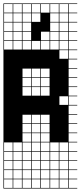

<svg xmlns="http://www.w3.org/2000/svg" viewBox="-20 -827 469 1115"><path d="M325 -803.6V-753.6H375V-803.6ZM57.1 -700H107.1V-750H57.1ZM110.7 -700H160.7V-750H110.7ZM325 -700H375V-750H325ZM271.4 -700H321.4V-750H271.4ZM3.6 -700H53.6V-750H3.6ZM217.9 -700H267.9V-750H217.9ZM164.3 -700H214.3V-750H164.3ZM110.7 -646.4H160.7V-696.4H110.7ZM57.1 -646.4H107.1V-696.4H57.1ZM3.6 -646.4H53.6V-696.4H3.6ZM164.3 -646.4H214.3V-696.4H164.3ZM325 -646.4H375V-696.4H325ZM271.4 -646.4H321.4V-696.4H271.4ZM217.9 -646.4H267.9V-696.4H217.9ZM271.4 -592.9H321.4V-642.9H271.4ZM325 -592.9H375V-642.9H325ZM217.9 -592.9H267.9V-642.9H217.9ZM57.1 -592.9H107.1V-642.9H57.1ZM164.3 -592.9H214.3V-642.9H164.3ZM3.6 -592.9H53.6V-642.9H3.6ZM110.7 -592.9H160.7V-642.9H110.7ZM325 -539.3H375V-589.3H325ZM271.4 -539.3H321.4V-589.3H271.4ZM110.7 -539.3H160.7V-589.3H110.7ZM57.1 -539.3H107.1V-589.3H57.1ZM217.9 -539.3H267.9V-589.3H217.9ZM3.6 -539.3H53.6V-589.3H3.6ZM164.3 -539.3H214.3V-589.3H164.3ZM325 -485.7H375V-535.7H325ZM217.9 -378.6H267.9V-428.6H217.9ZM164.3 -378.6H214.3V-428.6H164.3ZM110.7 -378.6H160.7V-428.6H110.7ZM217.9 -325H267.9V-375H217.9ZM164.3 -325H214.3V-375H164.3ZM110.7 -325H160.7V-375H110.7ZM110.7 -271.4H160.7V-321.4H110.7ZM217.9 -271.4H267.9V-321.4H217.9ZM164.3 -271.4H214.3V-321.4H164.3ZM325 -217.9H375V-267.9H325ZM110.7 -110.7H160.7V-160.7H110.7ZM217.9 -110.7H267.9V-160.7H217.9ZM164.3 -110.7H214.3V-160.7H164.3ZM217.9 -57.1H267.9V-107.1H217.9ZM164.3 -57.1H214.3V-107.1H164.3ZM110.7 -57.1H160.7V-107.1H110.7ZM217.9 -3.6H267.9V-53.6H217.9ZM164.3 -3.6H214.3V-53.6H164.3ZM110.7 -3.6H160.7V-53.6H110.7ZM110.7 50H160.7V0H110.7ZM164.3 50H214.3V0H164.3ZM217.9 50H267.9V0H217.9ZM57.1 50H107.1V0H57.1ZM325 50H375V0H325ZM3.6 50H53.6V0H3.6ZM271.4 50H321.4V0H271.4ZM325 103.6H375V53.6H325ZM164.3 103.6H214.3V53.6H164.3ZM110.7 103.6H160.7V53.6H110.7ZM217.9 103.6H267.9V53.6H217.9ZM3.6 103.6H53.6V53.6H3.6ZM271.4 103.6H321.4V53.6H271.4ZM57.1 103.6H107.1V53.6H57.1ZM164.3 157.1H214.3V107.1H164.3ZM110.7 157.1H160.7V107.1H110.7ZM217.9 157.1H267.9V107.1H217.9ZM271.4 157.1H321.4V107.1H271.4ZM325 157.1H375V107.1H325ZM57.1 157.1H107.1V107.1H57.1ZM3.6 157.1H53.6V107.1H3.6ZM57.1 210.7H107.1V160.7H57.1ZM164.3 210.7H214.3V160.7H164.3ZM271.4 210.7H321.4V160.7H271.4ZM217.9 210.7H267.9V160.7H217.9ZM110.7 210.7H160.7V160.7H110.7ZM3.6 210.7H53.6V160.7H3.6ZM325 210.7H375V160.7H325ZM325 264.3H375V214.3H325ZM164.3 264.3H214.3V214.3H164.3ZM110.7 264.3H160.7V214.3H110.7ZM217.9 264.3H267.9V214.3H217.9ZM271.4 264.3H321.4V214.3H271.4ZM3.6 264.3H53.6V214.3H3.6ZM57.1 264.3H107.1V214.3H57.1ZM271.4 -803.6V-753.6H321.4V-803.6ZM217.9 -803.6V-753.6H267.9V-803.6ZM164.3 -803.6V-753.6H214.3V-803.6ZM110.7 -803.6V-753.6H160.7V-803.6ZM57.1 -803.6V-753.6H107.1V-803.6ZM3.6 -803.6V-753.6H53.6V-803.6ZM428.6 -803.6H378.6V-753.6H428.6V-750H378.6V-700H428.6V-696.4H378.6V-646.4H428.6V-642.9H378.6V-592.9H428.6V-589.3H378.6V-539.3H428.6V-535.7H378.6V-485.7H428.6V-482.1H378.6V-432.1H428.6V-428.6H378.6V-378.6H428.6V-375H378.6V-325H428.6V-321.4H378.6V-271.4H428.6V-267.9H378.6V-217.9H428.6V-214.3H378.6V-164.3H428.6V-160.7H378.6V-110.7H428.6V-107.1H378.6V-57.1H428.6V-53.6H378.6V-3.6H428.6V0H378.6V50H428.6V53.6H378.6V103.6H428.6V107.1H378.6V157.1H428.6V160.7H378.6V210.7H428.6V214.3H378.6V264.3H428.6V267.9H0V-807.1H428.6ZM214.3 -696.4V-642.9H160.7V-696.4ZM214.3 -642.9V-589.3H160.7V-642.9ZM267.9 -696.4V-642.9H214.3V-696.4ZM267.9 -750V-696.4H214.3V-750Z"/></svg>

Font: Jersey 10 Charted
Style: Regular
Weight: 400
Designer: Sarah Cadigan-Fried
Version: Version 1.000; ttfautohint (v1.8.4.7-5d5b)